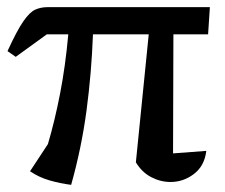

<svg xmlns="http://www.w3.org/2000/svg" viewBox="-20 -505 629 537"><path d="M179 12Q148 8 118.5 -0.5Q89 -9 64 -26L114 -102Q133 -166 148 -243Q163 -320 171 -409H111L24 -346L1 -362Q27 -419 45 -445Q63 -471 78.5 -478Q94 -485 113 -485H567L562 -409H465L464 -76L557 -83Q552 -41 522.5 -18.5Q493 4 457 4Q429 4 403 -9.5Q377 -23 360 -51L396 -409H240Q236 -301 222 -196Q208 -91 179 12Z"/></svg>

Font: Piazzolla Medium
Style: Regular
Weight: 500
Designer: Juan Pablo del Peral
Foundry: Huerta Tipografica
Version: Version 1.330